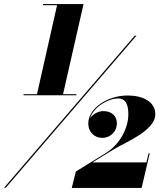

<svg xmlns="http://www.w3.org/2000/svg" viewBox="-37 -826 786 947"><path d="M79 -361.5V-356H340V-361.5H274L375 -806H175V-800.5H244.5L145.5 -361.5ZM627.5 -650 -17 100H-8.5L636 -650ZM661.5 101 701.5 -70H696L685 -25H419L522.5 -88.5C582.5 -125 729 -181.5 729 -262.5C729 -325.5 665.5 -355 593 -355C488.5 -355 398.5 -288.5 398.5 -218C398.5 -172 431 -146 467 -146C509 -146 539.5 -178.5 539.5 -217.5C539.5 -256.5 511 -278 472.5 -278C447.5 -278 421 -263 407.5 -243.5C425.5 -300 498.5 -340.5 545 -340.5C587.5 -340.5 596 -302 596 -262C596 -196.5 556.5 -115 484 -70.5L337 20L317 101Z"/></svg>

Font: Bodoni* 24pt Fatface
Style: Italic
Weight: 900
Italic angle: -13°
Version: Version 2.3